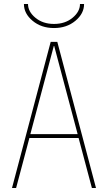

<svg xmlns="http://www.w3.org/2000/svg" viewBox="-20 -940 540 960"><path d="M379.9 -919.9H400.4Q400.4 -872.1 356.9 -835.9Q313.5 -799.8 250 -799.8Q186.5 -799.8 143.1 -835.9Q99.6 -872.1 99.6 -919.9H120.1Q120.1 -881.8 157.2 -851.1Q194.3 -820.3 250 -820.3Q305.7 -820.3 342.8 -851.1Q379.9 -881.8 379.9 -919.9ZM368.2 -269.5 251 -710H249L131.8 -269.5ZM373 -250H127L60.5 0H40L233.4 -730.5H266.6L460 0H439.5Z"/></svg>

Font: Mgen+ 1mn thin
Style: Regular
Weight: 100
Designer: [Source Han Sans]
Ryoko NISHIZUKA  (kana & ideographs); Paul D. Hunt (Latin, Greek & Cyrillic); Wenlong ZHANG  (bopomofo
Version: Version 1.059.20150602